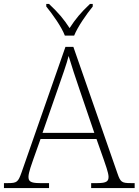

<svg xmlns="http://www.w3.org/2000/svg" viewBox="-23 -951 701 971"><path d="M305 -771H352C370 -816 415 -880 446 -918V-931H432C385 -887 359 -855 329 -809C299 -855 272 -887 225 -931H211V-918C242 -880 288 -816 305 -771ZM-3 0H225V-25H178C130 -25 121 -35 121 -57C121 -78 139 -127 145 -144L182 -248H465L502 -143C508 -125 526 -77 526 -57C526 -35 517 -25 470 -25H438V0H658V-25H638C593 -25 586 -30 571 -74L348 -714H308L86 -79C69 -31 63 -25 18 -25H-3ZM192 -279 271 -506C288 -555 316 -633 324 -668C337 -624 361 -551 380 -496L454 -279Z"/></svg>

Font: Noto Serif Myanmar ExtraLight
Style: Regular
Weight: 200
Designer: Ben Mitchell and the Monotype Design Team
Foundry: Monotype Imaging Inc.
Version: Version 2.106